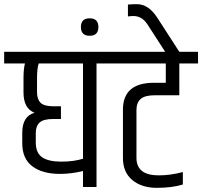

<svg xmlns="http://www.w3.org/2000/svg" viewBox="-44 -899 972 923"><path d="M355 -594H142Q134 -569 134 -524V-455Q134 -422 151 -405Q168 -388 214 -388H249V-327H212Q165 -327 146.5 -310Q128 -293 128 -260V-214Q128 -164 158.5 -143Q189 -122 250 -122Q311 -122 355 -136ZM69 -524Q69 -568 76 -594H-24V-650H516V-594H420V0H355V-77Q299 -63 244 -63Q160 -63 111.5 -99.5Q63 -136 63 -210V-261Q63 -340 122 -357Q69 -378 69 -454Z M387 -727Q345 -727 345 -769Q345 -811 387 -811Q429 -811 429 -769Q429 -727 387 -727Z M612 -370V-140Q612 -56 719 -56Q776 -56 835 -72V-12Q783 4 710 4Q637 4 592 -33.5Q547 -71 547 -139V-372Q547 -501 696 -501H753V-594H468V-650H908V-594H818V-441H700Q652 -441 632 -423Q612 -405 612 -370Z M571 -877Q589 -879 614 -879Q670 -879 712 -814L818 -650H750L664 -783Q638 -822 597 -822Q587 -822 571 -820Z"/></svg>

Font: Khand
Style: Regular
Weight: 400
Designer: Devanagari: Sanchit Sawaria, Jyotish Sonowal; Latin: Satya Rajpurohit
Foundry: Indian Type Foundry
Version: Version 1.100;PS 1.0;hotconv 1.0.78;makeotf.lib2.5.61930; tt